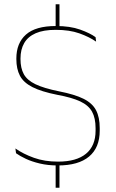

<svg xmlns="http://www.w3.org/2000/svg" viewBox="-20 -770 548 904"><path d="M260 -639H242V-750H260ZM260 114H242V0H260ZM252.5 9Q206 9 168 0Q130 -9 101.8 -22.2Q73.5 -35.5 55.5 -48.5L52.5 -71Q89.5 -45 139.8 -27Q190 -9 253.5 -9Q340 -9 385 -46.2Q430 -83.5 430 -154.5V-166.5Q430 -214 413.5 -244Q397 -274 357.8 -292.5Q318.5 -311 250 -323.5Q174.5 -338.5 132.5 -360Q90.5 -381.5 73.8 -413.5Q57 -445.5 57 -491.5V-494.5Q57 -567 102.2 -607.2Q147.5 -647.5 243 -647.5Q310 -647.5 357 -630.8Q404 -614 430 -595L432.5 -574Q400 -596.5 353.5 -613Q307 -629.5 242 -629.5Q184.5 -629.5 148 -613.5Q111.5 -597.5 94 -567.2Q76.5 -537 76.5 -494.5V-491.5Q76.5 -449.5 92 -421Q107.5 -392.5 146.8 -373.5Q186 -354.5 258 -340Q332 -325.5 373.5 -304.8Q415 -284 432.2 -251Q449.5 -218 449.5 -167V-154.5Q449.5 -75 399.5 -33Q349.5 9 252.5 9Z"/></svg>

Font: Anek Telugu Medium Thin
Style: Regular
Weight: 250
Version: Version 1.003